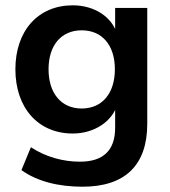

<svg xmlns="http://www.w3.org/2000/svg" viewBox="-20 -509 632 715"><path d="M287.3 186.3C444.1 186.3 528.4 107.8 528.4 -48V-479.4H408.8V-380.4H416.7C398 -446.1 331.4 -489.2 251 -489.2C121.6 -489.2 37.3 -394.1 37.3 -251C37.3 -107.8 121.6 -11.8 251 -11.8C329.4 -11.8 398 -54.9 417.6 -121.6H408.8V-33.3C408.8 51 364.7 93.1 277.5 93.1C214.7 93.1 150 75.5 95.1 39.2L59.8 124.5C118.6 166.7 198 186.3 287.3 186.3ZM284.3 -104.9C208.8 -104.9 160.8 -160.8 160.8 -251C160.8 -341.2 208.8 -396.1 284.3 -396.1C359.8 -396.1 407.8 -341.2 407.8 -251C407.8 -160.8 359.8 -104.9 284.3 -104.9Z"/></svg>

Font: LL Pando Sans
Style: Bold
Weight: 700
Designer: Joshua Smith
Foundry: Joshua Smith
Version: Version 1.000;Glyphs 3.2.1 (3258)